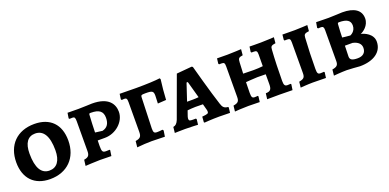

<svg xmlns="http://www.w3.org/2000/svg" viewBox="-9 -1120 3524 1738"><g transform="rotate(-20 1753.5 -250.5)"><path d="M269 9C434 9 541 -98 541 -265C541 -420 453 -510 301 -510C135 -510 30 -405 30 -238C30 -83 119 9 269 9ZM289 -66C212 -66 170 -133 170 -271C170 -374 209 -426 279 -426C357 -426 401 -360 401 -222C401 -120 360 -66 289 -66Z M609 6C609 6 708 0 750 0C781 0 859 2 859 2L867 -52L864 -57C864 -57 843 -56 829 -56C796 -56 790 -67 790 -121L791 -173H861C966 -173 1060 -257 1060 -352C1060 -424 1018 -505 856 -505C856 -505 757 -501 726 -501C690 -501 643 -502 620 -502L612 -451L618 -444C618 -444 635 -445 647 -445C666 -445 672 -436 672 -403L671 -116C671 -73 659 -58 616 -51ZM862 -240 793 -249C794 -305 797 -364 800 -415C801 -429 803 -430 818 -430C897 -430 932 -403 932 -341C932 -284 909 -251 862 -240Z M1106 8C1152 3 1210 0 1247 0C1274 0 1327 2 1374 3L1383 -54L1375 -64C1358 -61 1336 -60 1323 -60C1294 -60 1288 -69 1288 -108L1298 -402C1298 -424 1303 -427 1344 -427C1410 -427 1420 -419 1420 -375C1420 -358 1419 -329 1417 -301L1498 -306C1501 -365 1508 -442 1516 -500L1510 -510C1466 -504 1386 -500 1281 -500C1233 -500 1162 -502 1122 -502L1115 -451L1121 -443C1130 -444 1140 -445 1145 -445C1166 -445 1172 -437 1172 -403L1171 -118C1171 -73 1158 -58 1112 -51Z M1755 6C1755 6 1826 0 1898 0C1936 0 2002 2 2002 2L2008 -48L2004 -54C1969 -57 1954 -71 1943 -107C1903 -226 1828 -504 1828 -504L1818 -510L1671 -497L1527 -103C1514 -72 1500 -58 1476 -54L1470 2C1470 2 1525 0 1571 0C1623 0 1693 4 1693 4L1699 -48L1694 -55H1663C1635 -55 1627 -59 1627 -77C1627 -81 1628 -88 1631 -99L1649 -151C1670 -153 1701 -156 1725 -156C1744 -156 1777 -156 1798 -155L1812 -103C1815 -94 1816 -86 1816 -80C1816 -60 1808 -57 1754 -52L1750 0ZM1671 -226 1726 -391H1738L1783 -229C1766 -227 1742 -226 1725 -226Z M2048 6C2049 5 2130 0 2180 0C2213 0 2288 2 2288 2L2295 -51L2290 -57C2290 -57 2277 -55 2262 -55C2237 -55 2231 -65 2231 -108L2233 -210C2233 -210 2322 -217 2344 -217C2372 -217 2425 -216 2425 -216V-123C2425 -70 2412 -55 2367 -54L2360 1L2480 0C2534 0 2604 2 2604 2L2612 -52L2606 -58C2606 -58 2592 -56 2578 -56C2552 -56 2544 -68 2544 -108C2544 -195 2548 -325 2554 -407C2555 -437 2564 -445 2604 -450L2609 -506C2609 -506 2520 -501 2483 -501C2446 -501 2373 -501 2373 -502L2366 -453L2371 -445H2396C2420 -445 2426 -437 2426 -405L2425 -294C2396 -291 2372 -289 2334 -289L2235 -291L2240 -397C2242 -435 2247 -443 2288 -449L2293 -506C2293 -506 2204 -501 2160 -501C2127 -501 2060 -502 2060 -502L2054 -453L2059 -445H2083C2107 -445 2113 -438 2113 -405L2112 -114C2112 -70 2101 -57 2054 -49Z M2681 6C2681 6 2753 0 2800 0C2837 0 2926 2 2926 2L2933 -51L2928 -57C2928 -57 2913 -55 2895 -55C2870 -55 2864 -65 2864 -108C2864 -195 2868 -319 2874 -407C2876 -436 2884 -444 2926 -449L2931 -506C2931 -506 2845 -501 2809 -501C2769 -501 2717 -502 2690 -502L2685 -453L2689 -445H2716C2740 -445 2746 -437 2746 -405L2745 -114C2745 -70 2735 -58 2687 -49Z M3126 0C3157 0 3222 6 3252 8C3386 8 3471 -52 3471 -150C3471 -226 3391 -258 3358 -265C3383 -274 3444 -315 3444 -384C3444 -463 3382 -506 3267 -506C3267 -506 3162 -501 3134 -501C3106 -501 3015 -503 3015 -503L3006 -451L3013 -444C3013 -444 3031 -445 3041 -445C3060 -445 3067 -435 3067 -408L3066 -111C3066 -71 3053 -58 3007 -50L3001 7C3001 7 3079 0 3126 0ZM3189 -292C3189 -316 3192 -378 3195 -418C3196 -429 3199 -432 3210 -432C3283 -432 3317 -410 3317 -362C3317 -303 3265 -284 3265 -284C3249 -284 3189 -292 3189 -292ZM3187 -214H3261C3311 -203 3338 -177 3338 -139C3338 -93 3309 -67 3258 -67C3205 -67 3184 -79 3184 -110Z"/></g></svg>

Font: Alegreya SC
Style: Bold
Weight: 700
Designer: Juan Pablo del Peral
Foundry: Huerta Tipografica
Version: Version 2.007;PS 002.007;hotconv 1.0.88;makeotf.lib2.5.64775